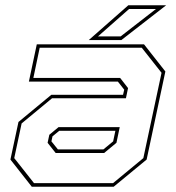

<svg xmlns="http://www.w3.org/2000/svg" viewBox="-20 -708 666 728"><path d="M100.5 0 19.5 -103 50 -245.5 174.5 -348.5H446.5L451 -368L427 -398.5H89.5L119.5 -540H526L607 -437L536 -103L411 0ZM191 -128 160.5 -166.5 167 -197 202 -226H434L421.5 -166.5L375 -128ZM109 -13.5H408.5L523.5 -108.5L592.5 -432L517.5 -527H130.5L106.5 -412.5H435.5L465.5 -374L457.5 -335.5H177.5L62 -240L34 -108.5ZM199.5 -141.5H372L409 -172L417.5 -212H204.5L179 -191L175 -172ZM316.5 -556 466.5 -688H610L440 -556ZM351.5 -570H437.5L571.5 -674H469.5Z"/></svg>

Font: Tourney Thin Thin
Style: Italic
Weight: 250
Italic angle: -12°
Version: Version 1.015